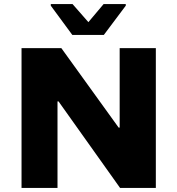

<svg xmlns="http://www.w3.org/2000/svg" viewBox="-20 -925 872 945"><path d="M86 0V-688H282L564 -297H569V-688H747V0H571L268 -426H263V0ZM336 -753 230 -897V-905H337L415 -816L490 -905H599V-897L491 -753Z"/></svg>

Font: Saira Expanded
Style: Bold
Weight: 700
Width: 7
Designer: Hector Gatti with collaboration of the Omnibus-Type team
Foundry: Omnibus-Type
Version: Version 1.100; ttfautohint (v1.8.3)